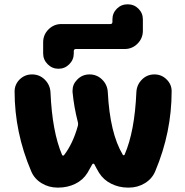

<svg xmlns="http://www.w3.org/2000/svg" viewBox="-20 -893 862 893"><path d="M644.5 -750Q644.5 -714.8 619.6 -689.9Q594.7 -665 559.6 -665H333Q323.2 -665 323.2 -655.3V-644.5Q323.2 -615.2 302.2 -594.2Q281.2 -573.2 252 -573.2Q222.7 -573.2 201.7 -594.2Q180.7 -615.2 180.7 -644.5V-696.3Q180.7 -731.4 205.6 -756.3Q230.5 -781.2 265.6 -781.2H493.2Q502.9 -781.2 502.9 -791V-802.7Q502.9 -832 523.4 -852.5Q543.9 -873 573.7 -873Q603.5 -873 624 -852.5Q644.5 -832 644.5 -802.7ZM268.6 -172.9Q269.5 -169.9 272.9 -169.4Q276.4 -168.9 278.3 -171.9Q319.3 -225.6 341.8 -306.6Q344.7 -316.4 341.8 -326.2Q324.2 -394.5 317.4 -464.8Q317.4 -468.8 317.4 -471.7Q317.4 -501 338.9 -522.5Q362.3 -546.9 396.5 -546.9Q430.7 -546.9 455.1 -522.9Q479.5 -499 481.4 -463.9Q491.2 -273.4 550.8 -173.8Q551.8 -170.9 555.2 -170.9Q558.6 -170.9 559.6 -173.8Q606.4 -281.2 614.3 -464.8Q616.2 -499 640.1 -522.9Q664.1 -546.9 698.2 -546.9Q732.4 -546.9 755.9 -522.5Q778.3 -500 778.3 -468.8Q778.3 -277.3 702.1 -96.7Q687.5 -61.5 653.8 -41Q620.1 -20.5 580.1 -20.5H574.2Q533.2 -20.5 497.1 -38.6Q460.9 -56.6 440.4 -89.8Q428.7 -109.4 418.9 -128.9Q417 -131.8 414.1 -131.8Q411.1 -131.8 409.2 -128.9Q398.4 -108.4 386.7 -88.9Q366.2 -55.7 330.1 -38.1Q293.9 -20.5 252 -20.5H247.1Q207 -20.5 173.3 -41Q139.6 -61.5 125 -96.7Q47.9 -277.3 47.9 -467.8Q47.9 -499 70.3 -522.5Q94.7 -546.9 128.9 -546.9Q164.1 -546.9 188.5 -522.5Q212.9 -498 214.8 -463.9Q222.7 -280.3 268.6 -172.9Z"/></svg>

Font: Gen Jyuu GothicX Heavy
Style: Bold
Weight: 900
Designer: [Source Han Sans]
Ryoko NISHIZUKA  (kana & ideographs); Paul D. Hunt (Latin, Greek & Cyrillic); Wenlong ZHANG  (bopomofo
Version: Version 1.002.20150607